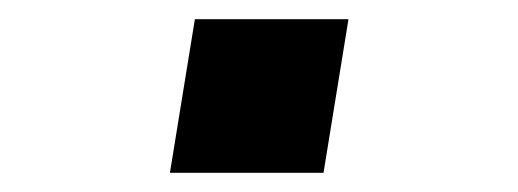

<svg xmlns="http://www.w3.org/2000/svg" viewBox="-20 -440 540 200"><path d="M157 -260 183 -420H343L317 -260Z"/></svg>

Font: Iosevka SS04 Semibold
Style: Italic
Weight: 600
Italic angle: -9°
Monospace: yes
Designer: Belleve Invis
Foundry: Belleve Invis
Version: Version 19.0.0; ttfautohint (v1.8.4)